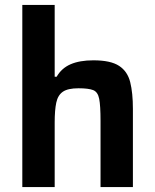

<svg xmlns="http://www.w3.org/2000/svg" viewBox="-20 -763 633 783"><path d="M71 0V-743H203V-450H211Q231 -485 268 -501Q305 -517 361 -517Q431 -517 465.5 -494.5Q500 -472 511 -428Q522 -384 522 -319V0H390V-270Q390 -332 384.5 -360Q379 -388 360 -395.5Q341 -403 300 -403Q257 -403 236.5 -389Q216 -375 209.5 -344.5Q203 -314 203 -264V0Z"/></svg>

Font: Saira SemiBold
Style: Regular
Weight: 600
Designer: Hector Gatti with collaboration of the Omnibus-Type team
Foundry: Omnibus-Type
Version: Version 1.100; ttfautohint (v1.8.3)